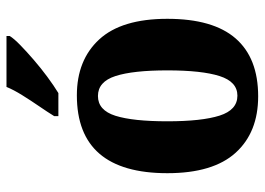

<svg xmlns="http://www.w3.org/2000/svg" viewBox="-132 -674 816 592"><g transform="rotate(-90 276.0 -378.0)"><path d="M275 10Q164 10 101 -59.5Q38 -129 38 -270Q38 -549 278 -549Q387 -549 450.5 -480Q514 -411 514 -270Q514 -129 453.5 -59.5Q393 10 275 10ZM277 -54Q320 -54 337.5 -109Q355 -164 355 -270Q355 -376 337.5 -430Q320 -484 276 -484Q232 -484 215 -430Q198 -376 198 -270Q198 -164 215.5 -109Q233 -54 277 -54ZM214 -619Q227 -640 244.5 -665.5Q262 -691 278.5 -717.5Q295 -744 304 -766H461V-756Q453 -743 433 -723.5Q413 -704 387.5 -682Q362 -660 335 -640Q308 -620 285 -606H214Z"/></g></svg>

Font: Noto Serif Georgian Condensed ExtraBold
Style: Regular
Weight: 800
Width: 3
Designer: Monotype Design Team, Akaki Razmadze
Foundry: Google LLC
Version: Version 2.003; ttfautohint (v1.8.4.7-5d5b)